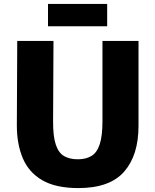

<svg xmlns="http://www.w3.org/2000/svg" viewBox="-20 -952 793 980"><path d="M380 8Q265 8 196 -32Q127 -72 96.5 -144Q66 -216 66 -312L68 -743H253L251 -334Q250.5 -256 264.8 -213.8Q279 -171.5 307.2 -155.2Q335.5 -139 377 -139Q419 -139 447 -156Q475 -173 489 -215.5Q503 -258 503 -334V-743H687V-309Q687 -160 613.8 -76Q540.5 8 380 8ZM225 -818V-932H527V-818Z"/></svg>

Font: Merriweather Sans Black
Style: Regular
Weight: 900
Designer: Eben Sorkin
Foundry: Eben Sorkin
Version: Version 1.008; ttfautohint (v1.7.19-72a1) -l 8 -r 50 -G 200 